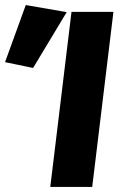

<svg xmlns="http://www.w3.org/2000/svg" viewBox="-20 -740 483 760"><path d="M179 0 263 -693H429L345 0ZM0 -494 82 -720 244 -692 111 -471Z"/></svg>

Font: Qjlgwqiwhsfqbnnlvksmvfsycuq
Style: Regular
Weight: 700
Italic angle: -8°
Designer: Carrois Corporate & Edenspiekermann
Foundry: Carrois Corporate GbR & Edenspiekermann AG
Version: Version 2.001